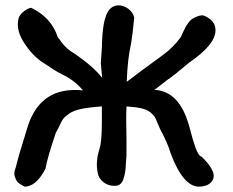

<svg xmlns="http://www.w3.org/2000/svg" viewBox="-20 -684 873 718"><path d="M357 -448 361 -506Q361 -524 363 -552Q365 -575 367.5 -591Q370 -607 376.5 -625.5Q383 -644 395 -654Q407 -664 424 -664Q443 -664 460.5 -650.5Q478 -637 482 -618Q476 -555 470 -520Q457 -465 454 -378Q486 -403 586 -476Q627 -505 656 -545Q657 -548 664 -562.5Q671 -577 673.5 -582Q676 -587 683.5 -597.5Q691 -608 697.5 -612.5Q704 -617 714.5 -621.5Q725 -626 737 -627Q751 -624 766.5 -611.5Q782 -599 785 -581Q794 -530 711 -467Q690 -453 661.5 -428.5Q633 -404 614 -391Q606 -386 587.5 -371Q569 -356 557 -348Q645 -344 682 -230Q686 -219 691 -199.5Q696 -180 700.5 -164.5Q705 -149 710.5 -133.5Q716 -118 722 -108.5Q728 -99 734 -98Q759 -74 770 -54.5Q781 -35 779 -22.5Q777 -10 768.5 -1.5Q760 7 748 10.5Q736 14 724 14Q665 14 618 -111Q608 -147 578 -203Q574 -211 568 -226.5Q562 -242 557.5 -248.5Q553 -255 541.5 -264.5Q530 -274 508.5 -279Q487 -284 453 -286Q451 -248 453 -163V-103L451 -75Q450 -38 441 -13Q432 12 408 11Q385 11 367 -2.5Q349 -16 345 -39Q337 -81 352 -127Q361 -153 361 -234V-286Q315 -283 285.5 -277Q256 -271 240 -260Q224 -249 217.5 -241Q211 -233 203 -215Q195 -197 189 -188Q158 -98 150 -53Q115 14 72 14Q55 5 48.5 -0.5Q42 -6 36 -21.5Q30 -37 39 -58Q49 -101 85 -215Q134 -362 290 -346Q259 -384 212 -406Q195 -414 170.5 -430.5Q146 -447 136 -453Q99 -479 70 -524Q41 -569 48 -609Q51 -627 66.5 -639.5Q82 -652 96 -655Q172 -619 196 -545Q198 -543 202.5 -537Q207 -531 208 -529Q209 -527 213 -522.5Q217 -518 218.5 -516Q220 -514 223.5 -510.5Q227 -507 229.5 -505Q232 -503 235.5 -499.5Q239 -496 243 -493.5Q247 -491 251.5 -488Q256 -485 261 -482Q329 -435 362 -393Z"/></svg>

Font: Excalifont
Style: Regular
Weight: 400
Designer: Your Own Font Foundry (Virgil); Ján Filípek / DizajnDesign (Excalifont, modifications)
Foundry: Your Own Font Foundry (Virgil); Ján Filípek / DizajnDesign (Excalifont, modifications)
Version: Version 1.000;Glyphs 3.2 (3227)